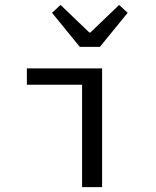

<svg xmlns="http://www.w3.org/2000/svg" viewBox="-20 -766 640 786"><path d="M316 0V-419H90V-486H398V0ZM306.6 -574.2 193 -713.6 227.9 -745.8 345.8 -632.7H349.8L467.7 -745.8L502.6 -713.6L389 -574.2Z"/></svg>

Font: Source Code Pro ExtraLight
Style: Regular
Weight: 200
Monospace: yes
Designer: Paul D. Hunt, Teo Tuominen
Foundry: Adobe
Version: Version 1.026;hotconv 1.1.0;makeotfexe 2.6.0